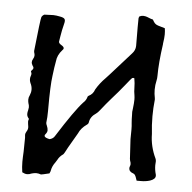

<svg xmlns="http://www.w3.org/2000/svg" viewBox="-52 -761 822 821"><g transform="rotate(5 359.5 -350.0)"><path d="M93.8 8.3Q84.5 8.3 72.8 2Q69.3 -20.5 69.3 -43L69.8 -64Q71.3 -85.4 71.3 -113.3Q71.3 -132.8 71.8 -146Q71.8 -149.4 71.3 -152.3Q70.8 -155.3 70.8 -157.7Q70.8 -166 76.2 -174.1Q81.5 -182.1 81.5 -190.9Q81.5 -193.4 81.1 -196Q80.6 -198.7 79.6 -205.6Q78.6 -212.4 78.6 -215.8Q78.6 -219.7 80.1 -224.1Q81.1 -225.1 81.1 -226.6Q81.1 -228 80.6 -229Q72.3 -237.8 72.3 -248.5Q72.3 -256.3 74.7 -264.2Q76.7 -274.4 76.7 -276.9Q76.7 -286.1 73.2 -294.9Q71.3 -302.7 71.3 -310.1Q71.3 -319.8 76.2 -329.1Q81.5 -341.3 81.5 -353.5Q81.5 -367.7 74.2 -381.8Q70.8 -389.6 70.8 -397.9Q70.8 -404.8 73 -410.6Q75.2 -416.5 75.2 -420.9Q75.2 -425.3 72.3 -429.7Q72.3 -434.1 75.7 -436Q81.5 -441.4 81.5 -446.8Q81.5 -451.2 77.6 -455.1Q72.3 -463.4 72.3 -471.2Q72.3 -478 76.9 -485.4Q81.5 -492.7 81.5 -500.5Q81.5 -506.3 79.1 -512.2Q78.1 -515.1 78.1 -519Q92.8 -656.7 96.2 -665.5Q98.6 -672.4 107.9 -677.7L146.5 -679.2Q160.2 -678.7 173.8 -675.8Q191.9 -672.9 195.8 -666.5Q197.8 -663.1 197.8 -658.7Q197.8 -653.3 195.8 -646Q188.5 -617.7 184.1 -589.4L180.7 -567.9Q180.7 -561 191.9 -554.4Q203.1 -547.9 203.1 -541.5Q203.1 -537.6 198.2 -533.2Q177.2 -510.3 174.8 -482.9Q170.4 -460.4 165.5 -419.4Q159.7 -378.9 159.7 -276.9V-269Q159.7 -241.2 156.7 -218.3Q156.7 -212.4 159.7 -207Q165 -194.8 165 -186Q165 -178.2 158.2 -169.9Q154.3 -166 154.3 -162.1Q154.3 -155.3 169.9 -150.9Q171.9 -149.9 174.8 -149.9L177.2 -149.4Q192.4 -153.3 198.7 -164.6Q271.5 -279.8 306.2 -317.4Q318.4 -328.1 322.3 -342.3Q322.8 -346.7 327.1 -348.6Q345.7 -357.4 352.5 -377.9Q368.7 -405.8 393.1 -430.2Q401.9 -439 409.7 -448.2Q452.1 -496.6 496.1 -544.9Q510.3 -559.6 510.7 -578.6Q510.3 -611.8 510.3 -660.6L510.7 -696.8Q510.7 -699.7 513.7 -705.6Q522.5 -709.5 530.3 -709.5Q533.2 -709.5 539.6 -708.3Q545.9 -707 554.7 -703.1Q563.5 -699.2 572.3 -697.3Q577.6 -687.5 582 -682.4Q586.4 -677.2 595.9 -673.8Q605.5 -670.4 626.5 -664.6Q628.4 -651.4 628.4 -637.7Q628.4 -624 624.5 -599.1V-596.2Q612.8 -514.6 612.8 -459.5Q612.8 -447.8 610.8 -439.9Q606 -419.4 606 -399.4Q606 -381.3 609.9 -363.3Q610.4 -361.8 610.4 -356.9Q606.4 -320.3 606.4 -285.2Q606.4 -247.1 610.8 -209.5Q611.3 -156.2 635.3 -106Q637.7 -101.1 637.7 -93.8Q636.7 -85 636.7 -77.6Q636.7 -57.6 642.6 -37.6L643.1 -32.7Q643.1 -18.1 620.1 -10.3Q602.5 -4.9 582.5 -4.9H563L560.5 -12.2Q554.7 -32.2 546.4 -34.2Q527.3 -40.5 527.3 -55.2Q527.3 -59.6 529.3 -64.2Q531.2 -68.8 531.2 -73.2Q531.2 -79.6 527.8 -87.9Q525.9 -95.7 525.9 -105Q525.4 -121.6 521.5 -179.7L522 -220.7Q522 -236.8 520.5 -248Q519 -264.6 519 -283.7Q519 -291 518.6 -296.4Q519 -304.2 520.5 -312Q523.4 -334.5 523.4 -349.6Q523.4 -358.4 522 -367.7Q519 -382.8 519 -399.4Q519 -418.5 515.1 -440.4Q511.7 -441.4 509.8 -441.4Q507.8 -441.4 505.6 -440.2Q503.4 -439 478.3 -407.5Q453.1 -376 425.8 -345.7Q404.3 -321.3 380.9 -291.5Q372.6 -280.8 366.2 -276.4Q341.3 -260.3 337.9 -236.3Q336.9 -229 330.6 -225.1Q305.7 -208 295.4 -184.1L258.8 -121.1Q244.1 -92.3 240.7 -89.8Q225.1 -79.1 217.8 -64.5Q214.8 -58.6 210.4 -52.7Q197.3 -35.6 193.8 -16.6Q193.4 -12.2 190.9 -7.8L189 -3.4Q156.7 4.4 153.3 4.4Q142.6 0.5 133.3 0.5Q120.1 0.5 103 7.3Q98.1 8.3 93.8 8.3Z"/></g></svg>

Font: Kurland
Style: Regular
Weight: 400
Designer: GGBot
Version: 0.22